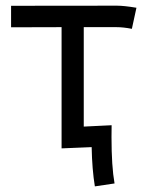

<svg xmlns="http://www.w3.org/2000/svg" viewBox="-20 -518 558 676"><path d="M274.9 -72.3 373 -77.1Q372.6 -64 372.6 -35.6Q372.6 67.9 383.3 127.9L314 138.2Q304.2 78.6 302.7 0L196.8 4.4V-422.4Q141.1 -422.4 85.7 -422.1Q30.3 -421.9 19 -421.9V-497.6Q44.9 -497.6 193.6 -497.8Q342.3 -498 392.1 -498Q416.5 -498 460.4 -490.7L444.3 -416.5Q414.1 -422.4 389.6 -422.4H274.9Z"/></svg>

Font: Fantasque Sans Mono
Style: Regular
Weight: 400
Monospace: yes
Designer: Jany Belluz
Version: Version 1.8.0 ; ttfautohint (v1.8.2)